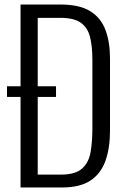

<svg xmlns="http://www.w3.org/2000/svg" viewBox="-20 -830 585 850"><path d="M71 0V-401H11V-448H71V-810H247Q332 -810 379.5 -780.5Q427 -751 447 -697Q467 -643 467 -572V-250Q467 -175 447 -118.5Q427 -62 381 -31Q335 0 254 0ZM147 -57H249Q313 -57 343 -83.5Q373 -110 381 -156.5Q389 -203 389 -262V-564Q389 -625 378.5 -666.5Q368 -708 337.5 -729.5Q307 -751 246 -751H147V-448H228V-401H147Z"/></svg>

Font: Oswald Light
Style: Regular
Weight: 300
Designer: Vernon Adams
Foundry: Vernon Adams
Version: Version 4.103;gftools[0.9.33.dev8+g029e19f]